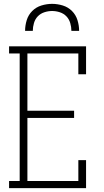

<svg xmlns="http://www.w3.org/2000/svg" viewBox="-20 -975 540 995"><path d="M27 0V-37H82V-698H27V-735H426V-590H386V-698H122V-401H364V-364H122V-37H386V-145H426V0ZM110 -815Q110 -843 118.5 -870.5Q127 -898 147 -918Q167 -938 194.5 -946.5Q222 -955 250 -955Q278 -955 305.5 -946.5Q333 -938 353 -918Q373 -898 381.5 -870.5Q390 -843 390 -815H350Q350 -835 344 -855.5Q338 -876 324 -890.5Q310 -905 290 -911.5Q270 -918 250 -918Q230 -918 210 -911.5Q190 -905 176 -890.5Q162 -876 156 -855.5Q150 -835 150 -815Z"/></svg>

Font: Iosevka Slab Extralight
Style: Regular
Weight: 200
Monospace: yes
Designer: Belleve Invis
Foundry: Belleve Invis
Version: Version 11.1.1; ttfautohint (v1.8.3)